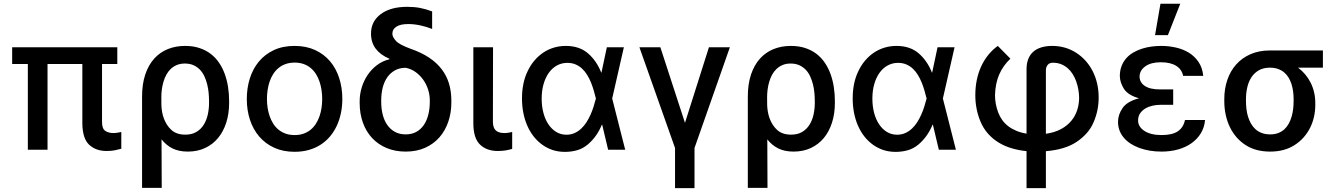

<svg xmlns="http://www.w3.org/2000/svg" viewBox="-20 -797 7121 1022"><path d="M44.7 -545.5H604.4V-456.3H523.1V-147Q523.1 -111.2 541.2 -99.8Q558.6 -88.8 583.1 -88.8Q595.2 -88.8 606.9 -90.9Q618.6 -93 625.7 -94.5V-5.3Q612.2 -1.4 592.7 2.7Q573.2 6.7 547.2 6.7Q490.1 6.7 454.5 -26.6Q419 -60 418.3 -141V-456.3H233V0H128.2V-456.3H44.7Z M965.2 -552.6Q1007.5 -552.6 1041.2 -541.5Q1074.9 -530.5 1101 -510.7Q1127.1 -490.8 1145.8 -463.4Q1164.4 -436.1 1176.3 -403.4Q1188.2 -370.7 1193.9 -334Q1199.6 -297.2 1199.6 -258.5V-248.6Q1199.6 -191.8 1184.3 -144.2Q1169 -96.6 1140.6 -62.3Q1112.2 -28.1 1071.6 -9.1Q1030.9 9.9 979.8 9.9Q931.8 9.9 897.9 -7.1Q864 -24.1 839.8 -55.4L840.9 203.1H736.2V-282.7Q736.2 -349.8 753.2 -400.4Q770.2 -451 800.8 -484.9Q831.3 -518.8 873.2 -535.7Q915.1 -552.6 965.2 -552.6ZM838.8 -279.1 839.1 -236.5Q839.8 -218.4 843 -200.5Q846.2 -182.5 852.6 -165.5Q859 -148.4 868.8 -133.2Q878.6 -117.9 892 -105.5Q919.4 -80.3 966.6 -80.3Q1001.8 -80.3 1025.9 -95Q1050.1 -109.7 1064.8 -133.5Q1079.5 -157.3 1086.1 -187.5Q1092.7 -217.7 1092.7 -248.6V-258.5Q1092.7 -279.5 1090.6 -302.6Q1088.4 -325.6 1082.9 -347.8Q1077.4 -370 1068.2 -390.3Q1058.9 -410.5 1044.6 -425.6Q1030.2 -440.7 1010.3 -449.8Q990.4 -458.8 963.8 -458.8Q940 -458.8 921.3 -451Q902.7 -443.2 888.8 -430Q875 -416.9 865.4 -399.1Q855.8 -381.4 850 -361.3Q844.1 -341.3 841.4 -320.3Q838.8 -299.4 838.8 -279.1Z M1547.9 -552.6Q1609.4 -552.6 1656.8 -530.9Q1704.2 -509.2 1736.5 -471.2Q1768.8 -433.2 1785.5 -381.6Q1802.2 -329.9 1802.2 -270.2Q1802.2 -231.9 1794.9 -196Q1787.6 -160.2 1773.3 -128.9Q1758.9 -97.7 1737.6 -71.9Q1716.3 -46.2 1688 -27.7Q1659.8 -9.2 1624.8 0.9Q1589.8 11 1547.9 11Q1486.9 11 1439.6 -10.7Q1392.4 -32.3 1359.9 -70.1Q1327.4 -108 1310.5 -159.4Q1293.7 -210.9 1293.7 -270.2Q1293.7 -328.1 1309.8 -379.4Q1326 -430.8 1358 -469.3Q1389.9 -507.8 1437.5 -530.2Q1485.1 -552.6 1547.9 -552.6ZM1400.9 -270.6Q1400.9 -247.5 1404.3 -224.3Q1407.7 -201 1415 -179.7Q1422.2 -158.4 1433.8 -139.7Q1445.3 -121.1 1461.8 -107.4Q1478.3 -93.8 1499.8 -85.9Q1521.3 -78.1 1548.3 -78.1Q1575.3 -78.1 1596.4 -85.8Q1617.5 -93.4 1633.9 -106.9Q1650.2 -120.4 1661.8 -138.7Q1673.3 -157 1680.8 -178.4Q1688.2 -199.9 1691.6 -223.4Q1695 -246.8 1695 -270.6Q1695 -293.7 1691.6 -316.9Q1688.2 -340.2 1681.1 -361.7Q1674 -383.2 1662.5 -401.8Q1650.9 -420.5 1634.6 -434.3Q1618.3 -448.2 1596.8 -456Q1575.3 -463.8 1548.3 -463.8Q1521.7 -463.8 1500.2 -456.1Q1478.7 -448.5 1462.4 -434.8Q1446 -421.2 1434.3 -402.9Q1422.6 -384.6 1415.3 -363.1Q1408 -341.6 1404.5 -318Q1400.9 -294.4 1400.9 -270.6Z M1894.5 -258.5Q1894.5 -295.1 1905.4 -331.1Q1916.2 -367.2 1936.6 -397.5Q1957 -427.9 1986.5 -450.3Q2016 -472.7 2052.9 -481.5L2052.6 -484.4Q2005 -504.6 1979.9 -537.8Q1954.9 -571 1954.9 -617.9Q1954.5 -682.5 2006.4 -721.6Q2058.2 -760.7 2148.1 -760.7Q2166.9 -760.7 2183.4 -759.2Q2199.9 -757.8 2215.7 -754.8Q2231.5 -751.8 2247.3 -747.2Q2263.1 -742.5 2280.2 -736.2V-642.8Q2251.1 -654.5 2217.7 -661.8Q2184.3 -669 2153.1 -669Q2111.2 -669 2089.8 -655Q2068.5 -641 2068.5 -617.5Q2068.5 -600.5 2087.4 -579.5Q2105.5 -559.3 2165.8 -537.3Q2222.3 -517.8 2263.1 -490.8Q2304 -463.8 2330.4 -429.3Q2356.9 -394.9 2369.7 -353Q2382.5 -311.1 2382.5 -261.4V-251.4Q2382.5 -197.1 2366.3 -149.3Q2350.1 -101.6 2319.2 -66.2Q2288.4 -30.9 2243.1 -10.5Q2197.8 9.9 2139.6 9.9Q2083.1 9.9 2037.6 -9.2Q1992.2 -28.4 1960.4 -62.7Q1928.6 -96.9 1911.6 -144.5Q1894.5 -192.1 1894.5 -248.6ZM2139.6 -81.7Q2172.2 -81.7 2196.4 -95.2Q2220.5 -108.7 2236.3 -132.1Q2252.1 -155.5 2259.9 -187Q2267.8 -218.4 2267.8 -254.3V-263.5Q2267.8 -291.9 2258.7 -320.3Q2249.6 -348.7 2232.8 -372.5Q2215.9 -396.3 2192.3 -413.4Q2168.7 -430.4 2139.6 -436.1Q2106.2 -436.1 2081.7 -422.2Q2057.2 -408.4 2041 -384.9Q2024.9 -361.5 2017 -330.1Q2009.2 -298.7 2009.2 -263.5V-254.3Q2009.2 -218.8 2017 -187.3Q2024.9 -155.9 2041 -132.5Q2057.2 -109 2081.7 -95.3Q2106.2 -81.7 2139.6 -81.7Z M2499.6 -545.5H2604.4L2603.7 -147Q2604.4 -115.8 2619.5 -102.3Q2634.6 -88.8 2664.8 -88.8Q2676.5 -88.8 2688.4 -90.9Q2700.3 -93 2706.3 -94.5V-4.6Q2693.2 -0.4 2674 3.2Q2654.8 6.7 2629.3 6.7Q2571.4 6.7 2535.9 -26.6Q2499.6 -60.7 2499.6 -141Z M2788.7 -418.3Q2803.6 -449.9 2824.8 -474.8Q2845.9 -499.6 2871.8 -517Q2897.7 -534.4 2928.1 -543.5Q2958.5 -552.6 2991.8 -552.6Q3063.9 -552.6 3109.7 -513.1Q3155.5 -473.7 3180.4 -410.5H3181.5L3210.2 -545.5H3300.8L3238.6 -272.7L3307.9 0H3217L3185.4 -133.2H3183.6Q3157.7 -70 3110.1 -29.1Q3083.5 -6.4 3052.6 2.5Q3021.7 11.4 2987.2 11.4Q2952.8 11.4 2923.1 2Q2893.5 -7.5 2867.5 -25.9Q2842 -44 2821.7 -69.4Q2801.5 -94.8 2787.5 -126.2Q2773.4 -157.7 2766 -194.6Q2758.5 -231.5 2758.5 -272.7Q2758.5 -356.9 2788.7 -418.3ZM2994.7 -79.9Q3018.8 -79.9 3038.5 -88.8Q3058.2 -97.7 3074 -112.6Q3089.8 -127.5 3102.1 -146.8Q3114.3 -166.2 3123.8 -187.5Q3133.2 -208.8 3139.9 -230.5Q3146.7 -252.1 3151.6 -271.3L3152 -272.7L3151.6 -274.1Q3146.7 -294 3140.4 -315.5Q3134.2 -337 3125.7 -358Q3117.2 -378.9 3105.6 -397.9Q3094.1 -416.9 3079 -431.1Q3063.9 -445.3 3044.4 -453.8Q3024.9 -462.4 3000 -462.4Q2969.5 -462.4 2944.2 -448.3Q2919 -434.3 2901.1 -409.1Q2883.2 -383.9 2873.2 -348.9Q2863.3 -313.9 2863.3 -272Q2863.3 -230.8 2872.7 -195.7Q2882.1 -160.5 2899.5 -134.8Q2916.9 -109 2941.1 -94.5Q2965.2 -79.9 2994.7 -79.9Z M3383.5 -545.5H3495L3626.1 -143.1L3753.6 -545.5H3865.1L3676.8 -9.2V204.5H3573.2V-9.2Z M4189.6 -552.6Q4231.9 -552.6 4265.6 -541.5Q4299.4 -530.5 4325.5 -510.7Q4351.6 -490.8 4370.2 -463.4Q4388.8 -436.1 4400.7 -403.4Q4412.6 -370.7 4418.3 -334Q4424 -297.2 4424 -258.5V-248.6Q4424 -191.8 4408.7 -144.2Q4393.5 -96.6 4365.1 -62.3Q4336.6 -28.1 4296 -9.1Q4255.3 9.9 4204.2 9.9Q4156.2 9.9 4122.3 -7.1Q4088.4 -24.1 4064.3 -55.4L4065.3 203.1H3960.6V-282.7Q3960.6 -349.8 3977.6 -400.4Q3994.7 -451 4025.2 -484.9Q4055.8 -518.8 4097.7 -535.7Q4139.6 -552.6 4189.6 -552.6ZM4063.2 -279.1 4063.6 -236.5Q4064.3 -218.4 4067.5 -200.5Q4070.7 -182.5 4077.1 -165.5Q4083.5 -148.4 4093.2 -133.2Q4103 -117.9 4116.5 -105.5Q4143.8 -80.3 4191.1 -80.3Q4226.2 -80.3 4250.4 -95Q4274.5 -109.7 4289.2 -133.5Q4304 -157.3 4310.5 -187.5Q4317.1 -217.7 4317.1 -248.6V-258.5Q4317.1 -279.5 4315 -302.6Q4312.9 -325.6 4307.4 -347.8Q4301.8 -370 4292.6 -390.3Q4283.4 -410.5 4269 -425.6Q4254.6 -440.7 4234.7 -449.8Q4214.8 -458.8 4188.2 -458.8Q4164.4 -458.8 4145.8 -451Q4127.1 -443.2 4113.3 -430Q4099.4 -416.9 4089.8 -399.1Q4080.3 -381.4 4074.4 -361.3Q4068.5 -341.3 4065.9 -320.3Q4063.2 -299.4 4063.2 -279.1Z M4549 -418.3Q4563.9 -449.9 4585 -474.8Q4606.2 -499.6 4632.1 -517Q4658 -534.4 4688.4 -543.5Q4718.8 -552.6 4752.1 -552.6Q4824.2 -552.6 4870 -513.1Q4915.8 -473.7 4940.7 -410.5H4941.8L4970.5 -545.5H5061.1L4998.9 -272.7L5068.2 0H4977.3L4945.7 -133.2H4943.9Q4918 -70 4870.4 -29.1Q4843.8 -6.4 4812.9 2.5Q4782 11.4 4747.5 11.4Q4713.1 11.4 4683.4 2Q4653.8 -7.5 4627.8 -25.9Q4602.3 -44 4582 -69.4Q4561.8 -94.8 4547.8 -126.2Q4533.7 -157.7 4526.3 -194.6Q4518.8 -231.5 4518.8 -272.7Q4518.8 -356.9 4549 -418.3ZM4755 -79.9Q4779.1 -79.9 4798.8 -88.8Q4818.5 -97.7 4834.3 -112.6Q4850.1 -127.5 4862.4 -146.8Q4874.6 -166.2 4884.1 -187.5Q4893.5 -208.8 4900.2 -230.5Q4907 -252.1 4911.9 -271.3L4912.3 -272.7L4911.9 -274.1Q4907 -294 4900.7 -315.5Q4894.5 -337 4886 -358Q4877.5 -378.9 4865.9 -397.9Q4854.4 -416.9 4839.3 -431.1Q4824.2 -445.3 4804.7 -453.8Q4785.2 -462.4 4760.3 -462.4Q4729.8 -462.4 4704.5 -448.3Q4679.3 -434.3 4661.4 -409.1Q4643.5 -383.9 4633.5 -348.9Q4623.6 -313.9 4623.6 -272Q4623.6 -230.8 4633 -195.7Q4642.4 -160.5 4659.8 -134.8Q4677.2 -109 4701.3 -94.5Q4725.5 -79.9 4755 -79.9Z M5171.5 -290.5Q5171.5 -333.1 5179.5 -371.8Q5187.5 -410.5 5202.9 -443.9Q5218.4 -477.3 5240.6 -504.8Q5262.8 -532.3 5291.2 -552.6L5358.3 -484.7Q5319.2 -447.8 5298.7 -400.6Q5278.1 -353.3 5276.3 -290.5Q5276.3 -244.3 5293 -199.2Q5301.1 -177.6 5314.3 -158.9Q5327.4 -140.3 5346.2 -125.7Q5365.1 -111.2 5389.6 -100.9Q5414.1 -90.6 5444.2 -85.6V-428.3Q5444.2 -459.9 5453.5 -483.1Q5462.7 -506.4 5480.3 -521.8Q5497.9 -537.3 5523.3 -544.9Q5548.7 -552.6 5581 -552.6Q5650.6 -552.6 5707 -517Q5735.1 -499.3 5757.5 -474.6Q5779.8 -449.9 5795.6 -419.4Q5811.4 -388.8 5819.8 -353.2Q5828.1 -317.5 5828.1 -277.3Q5828.1 -208.1 5800.8 -145.6Q5787.3 -114.3 5765.1 -89Q5742.9 -63.6 5711.6 -42.3Q5649.9 -0.7 5547.2 7.8V204.5H5444.2V7.5Q5404.1 3.6 5366.7 -7.3Q5329.2 -18.1 5297.2 -37.3Q5265.3 -56.5 5239.7 -84.9Q5214.1 -113.3 5198.2 -152Q5171.5 -216.6 5171.5 -290.5ZM5547.2 -84.9Q5594.1 -91.6 5627.5 -109.7Q5660.9 -127.8 5682.4 -153.8Q5703.8 -179.7 5714 -211.5Q5724.1 -243.3 5724.1 -277.3Q5723.7 -298.3 5720 -320Q5716.3 -341.6 5709 -362.4Q5701.7 -383.2 5690.5 -401.5Q5679.3 -419.7 5663.9 -433.4Q5648.4 -447.1 5628.7 -455.1Q5609 -463.1 5584.5 -463.1Q5566.1 -463.1 5556.6 -451.5Q5547.2 -440 5547.2 -422.9Z M5931.1 -148.1Q5931.1 -185.7 5954.9 -221.2Q5978.7 -257.1 6043 -273.8Q5983.7 -290.5 5962.4 -324.6Q5941.1 -358.7 5940.7 -393.1Q5941.1 -423.3 5950.5 -446.7Q5959.9 -470.2 5975.9 -487.9Q5991.8 -505.7 6013.3 -517.9Q6034.8 -530.2 6059.3 -538Q6083.8 -545.8 6109.9 -549.2Q6136 -552.6 6161.6 -552.6Q6201 -552.6 6239 -544Q6277 -535.5 6307.9 -516.7Q6338.8 -497.9 6359.6 -467.3Q6380.3 -436.8 6384.9 -393.1H6277.7Q6271 -427.6 6240.6 -446.6Q6210.2 -465.6 6159.1 -465.6Q6106.5 -465.6 6076.3 -443.9Q6046.2 -421.9 6045.8 -389.2Q6046.2 -358.3 6073.7 -339.7Q6101.2 -321 6155.5 -321H6224.8V-239H6155.5Q6136.4 -239 6115.6 -234.6Q6094.8 -230.1 6077.6 -220.2Q6060.4 -210.2 6049.2 -194.4Q6038 -178.6 6038 -155.5Q6038 -122.2 6071.7 -100.1Q6105.5 -78.1 6163 -78.1Q6219.5 -78.1 6249.3 -98Q6279.1 -117.9 6287.6 -158.4H6394.5Q6391 -119 6372.2 -87.9Q6353.3 -56.8 6322.6 -35Q6291.9 -13.1 6251.1 -1.6Q6210.2 9.9 6162.6 9.9Q6129.3 9.9 6100.1 5Q6071 0 6044.4 -9.6Q6018.1 -19.2 5997.2 -33Q5976.2 -46.9 5961.5 -64.5Q5946.7 -82 5938.9 -103.2Q5931.1 -124.3 5931.1 -148.1ZM6128.2 -610.1 6157 -777H6262.4L6196.7 -610.1Z M6496.8 -269.9Q6496.8 -324.6 6513 -371.8Q6529.1 -419 6560 -453.8Q6590.9 -488.6 6636.2 -508.5Q6681.5 -528.4 6739.7 -528.4H7021.7V-436.8H6889.2Q6910.2 -421.5 6927.2 -401.3Q6944.2 -381 6956.3 -357.1Q6968.4 -333.1 6974.8 -305.8Q6981.2 -278.4 6981.2 -248.6V-238.6Q6981.2 -206.3 6974.3 -175.4Q6967.3 -144.5 6953.7 -117Q6940 -89.5 6919.4 -66.1Q6898.8 -42.6 6871.1 -24.9Q6817.1 9.9 6741.1 9.9Q6702.4 9.9 6669.6 1.2Q6636.7 -7.5 6609 -25.6Q6582 -43.3 6561.1 -67.6Q6540.1 -92 6525.9 -121.8Q6511.7 -151.6 6504.3 -186.1Q6496.8 -220.5 6496.8 -258.5ZM6741.1 -81.7Q6765.6 -81.7 6784.3 -89Q6802.9 -96.2 6816.8 -109Q6830.6 -121.8 6840 -139Q6849.4 -156.2 6855.1 -176Q6860.8 -195.7 6863.3 -216.8Q6865.8 -237.9 6865.8 -258.5V-269.9Q6865.8 -290.1 6863.1 -310.4Q6860.4 -330.6 6854.6 -349.1Q6848.7 -367.5 6839.1 -383.7Q6829.5 -399.9 6815.5 -411.6Q6801.5 -423.3 6782.7 -430Q6763.8 -436.8 6739.7 -436.8Q6704.5 -436.8 6680.2 -422.6Q6655.9 -408.4 6640.8 -384.9Q6625.7 -361.5 6619 -331.5Q6612.2 -301.5 6612.2 -269.9V-258.5Q6612.2 -237.9 6614.7 -216.6Q6617.2 -195.3 6623.2 -175.8Q6629.3 -156.2 6639 -139Q6648.8 -121.8 6663 -109Q6677.2 -96.2 6696.6 -89Q6715.9 -81.7 6741.1 -81.7Z"/></svg>

Font: Inter P Medium
Style: Regular
Weight: 500
Designer: Rasmus Andersson
Foundry: rsms
Version: Version 3.018;git-588b23468